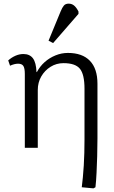

<svg xmlns="http://www.w3.org/2000/svg" viewBox="-20 -810 623 1052"><path d="M492 222 428 216Q431 192 434 161.5Q437 131 439 97Q441 63 442 27.5Q443 -8 443 -45V-324Q443 -402 418 -433Q393 -464 328 -464Q289 -464 257 -444Q225 -424 206 -391Q187 -358 187 -317V0H116V-405Q116 -436 108 -448.5Q100 -461 79 -461Q60 -461 35 -450L25 -479Q43 -495 64.5 -504.5Q86 -514 108 -514Q143 -514 160.5 -490.5Q178 -467 180 -415H182Q199 -447 225 -470Q251 -493 284 -506.5Q317 -520 352 -520Q431 -520 472.5 -477Q514 -434 514 -351V-52Q514 -1 512.5 46.5Q511 94 509 137Q507 180 503 216ZM271 -574 246 -587 312 -747Q321 -769 330 -779.5Q339 -790 356 -790Q373 -790 385.5 -780Q398 -770 410 -747V-734Z"/></svg>

Font: Literata 18pt Light
Style: Regular
Weight: 300
Designer: Latin by Veronika Burian and Jose Scaglione. Greek by Irene Vlachou. Cyrillic by Vera Evstafieva.
Foundry: TypeTogether
Version: Version 3.103;gftools[0.9.29]